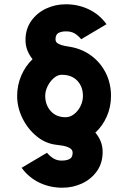

<svg xmlns="http://www.w3.org/2000/svg" viewBox="-20 -758 598 896"><path d="M271 118Q212.5 118 163 94Q113.5 70 81 25L199 -45Q208 -34 223.2 -22.8Q238.5 -11.5 258 -9Q284.5 -7 301.8 -14.5Q319 -22 319 -45Q319 -59.5 305.2 -67.2Q291.5 -75 274 -78Q256.5 -81 245 -82Q193 -87.5 151 -122Q109 -156.5 84.5 -206.8Q60 -257 60 -310Q60 -361 79.5 -405.8Q99 -450.5 132 -482Q117 -500 108 -522.5Q99 -545 99 -571Q99 -622.5 125.5 -660Q152 -697.5 194.8 -717.8Q237.5 -738 287 -738Q345.5 -738 395.2 -714Q445 -690 477 -645L359 -575Q350 -586.5 334.8 -597.8Q319.5 -609 300 -611Q274 -613.5 256.5 -606Q239 -598.5 239 -575Q239 -561 251.8 -554Q264.5 -547 281.2 -544Q298 -541 310 -539Q365 -529 407.5 -497Q450 -465 474 -416.8Q498 -368.5 498 -310Q498 -259 478.5 -214.8Q459 -170.5 425 -139Q441 -120.5 450 -98Q459 -75.5 459 -49Q459 2.5 432.8 40Q406.5 77.5 363.5 97.8Q320.5 118 271 118ZM286 -211Q307.5 -211 326 -225.5Q344.5 -240 355.8 -262.8Q367 -285.5 367 -310Q367 -353.5 340.8 -381.2Q314.5 -409 268 -409Q249 -409 231.2 -393.8Q213.5 -378.5 202.2 -355.8Q191 -333 191 -310Q191 -269 216.5 -240Q242 -211 286 -211Z"/></svg>

Font: Urbanist Black
Style: Regular
Weight: 900
Designer: Corey Hu
Foundry: Corey Hu
Version: Version 1.330; ttfautohint (v1.8.4.7-5d5b)